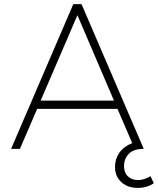

<svg xmlns="http://www.w3.org/2000/svg" viewBox="-20 -725 769 935"><path d="M729 167Q697 190 651 190Q601 190 570.5 161.5Q540 133 540 88Q540 49 561.5 18.5Q583 -12 624 -28L552 -195H161L77 0H34L337 -705H377L680 0H678Q631 0 607.5 24Q584 48 584 84Q584 116 603 134Q622 152 653 152Q680 152 713 133ZM178 -235H535L357 -651Z"/></svg>

Font: wassup Sans
Style: Light
Weight: 200
Version: Version 2.001